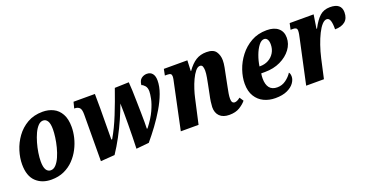

<svg xmlns="http://www.w3.org/2000/svg" viewBox="-31 -1066 3051 1596"><g transform="rotate(-20 1495.0 -268.0)"><path d="M227 10Q143 10 91 -40Q39 -90 39 -192Q39 -249 58 -310.5Q77 -372 115.5 -425.5Q154 -479 212 -512.5Q270 -546 348 -546Q399 -546 441 -525.5Q483 -505 508 -460.5Q533 -416 533 -345Q533 -301 521.5 -252.5Q510 -204 486 -157.5Q462 -111 425.5 -73Q389 -35 339.5 -12.5Q290 10 227 10ZM248 -65Q273 -65 294 -87.5Q315 -110 331 -146.5Q347 -183 358 -225.5Q369 -268 374.5 -309Q380 -350 380 -380Q380 -431 365.5 -453.5Q351 -476 327 -476Q303 -476 282.5 -454.5Q262 -433 246 -398.5Q230 -364 218 -322Q206 -280 199.5 -238.5Q193 -197 193 -163Q193 -112 207.5 -88.5Q222 -65 248 -65Z M977 10Q979 -36 980 -92Q981 -148 981.5 -204.5Q982 -261 981.5 -309.5Q981 -358 980 -389Q959 -331 929.5 -264Q900 -197 864 -130Q828 -63 788 -3L664 6L666 -408Q666 -454 650 -467.5Q634 -481 611 -481H605L619 -536H808Q809 -468 809 -406.5Q809 -345 808 -279.5Q807 -214 807 -133H814Q860 -211 901.5 -314Q943 -417 981 -527L1106 -531Q1109 -501 1110.5 -456.5Q1112 -412 1113 -361.5Q1114 -311 1115 -262.5Q1116 -214 1116 -175.5Q1116 -137 1115 -117H1121Q1174 -185 1199.5 -241.5Q1225 -298 1233 -339Q1241 -380 1241 -402Q1241 -434 1226 -451.5Q1211 -469 1196 -473Q1200 -514 1222 -530Q1244 -546 1270 -546Q1302 -546 1319 -524.5Q1336 -503 1336 -464Q1336 -411 1314 -351.5Q1292 -292 1256 -231Q1220 -170 1177 -111.5Q1134 -53 1090 -1Z M1801 10Q1745 10 1715.5 -19.5Q1686 -49 1687 -100Q1688 -121 1691.5 -147Q1695 -173 1703 -209L1719 -289Q1723 -309 1729.5 -344.5Q1736 -380 1736 -405Q1736 -423 1731 -440Q1726 -457 1707 -457Q1687 -457 1667 -432.5Q1647 -408 1629.5 -370.5Q1612 -333 1599 -292.5Q1586 -252 1579 -219L1530 0H1373L1457 -398Q1460 -411 1463 -426Q1466 -441 1466 -453Q1466 -468 1457.5 -474.5Q1449 -481 1427 -481H1407L1418 -536H1626L1622 -442H1625Q1663 -496 1703 -521Q1743 -546 1797 -546Q1858 -546 1880.5 -513Q1903 -480 1903 -436Q1903 -409 1896.5 -375Q1890 -341 1884 -313L1864 -212Q1858 -183 1854 -159Q1850 -135 1850 -114Q1850 -73 1878 -73Q1898 -73 1927 -96L1950 -61Q1929 -35 1892.5 -12.5Q1856 10 1801 10Z M2208 10Q2153 10 2107.5 -11.5Q2062 -33 2034.5 -77.5Q2007 -122 2007 -189Q2007 -246 2028 -308Q2049 -370 2090.5 -424Q2132 -478 2192 -512Q2252 -546 2330 -546Q2395 -546 2431 -515.5Q2467 -485 2467 -431Q2467 -376 2432 -329Q2397 -282 2336.5 -253Q2276 -224 2199 -224H2166Q2162 -203 2162 -180Q2162 -126 2184.5 -97.5Q2207 -69 2253 -69Q2296 -69 2330.5 -94.5Q2365 -120 2384 -151Q2395 -139 2395 -113Q2395 -86 2375 -57.5Q2355 -29 2313.5 -9.5Q2272 10 2208 10ZM2179 -283Q2219 -283 2251.5 -300.5Q2284 -318 2303.5 -350Q2323 -382 2323 -424Q2323 -452 2313 -468Q2303 -484 2285 -484Q2260 -484 2236.5 -453.5Q2213 -423 2196 -377Q2179 -331 2172 -283Z M2566 -389Q2570 -406 2573 -423Q2576 -440 2576 -455Q2576 -481 2542 -481H2519L2531 -536H2743L2724 -415H2729Q2763 -481 2799 -513.5Q2835 -546 2890 -546Q2990 -546 2990 -465Q2990 -411 2957.5 -384.5Q2925 -358 2868 -358Q2869 -406 2860.5 -433.5Q2852 -461 2830 -461Q2810 -461 2788.5 -437.5Q2767 -414 2746.5 -373Q2726 -332 2708 -280Q2690 -228 2677 -171L2639 0H2482Z"/></g></svg>

Font: Noto Serif Condensed ExtraBold
Style: Italic
Weight: 800
Width: 3
Italic angle: -12°
Designer: Monotype Design Team
Foundry: Monotype Imaging Inc.
Version: Version 2.014; ttfautohint (v1.8.4.7-5d5b)